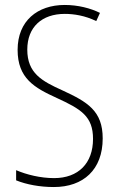

<svg xmlns="http://www.w3.org/2000/svg" viewBox="-20 -744 479 774"><path d="M394 -186C394 -297 333 -333 231 -380C149 -417 90 -449 90 -544C90 -635 149 -688 241 -688C278 -688 323 -681 368 -659L383 -692C345 -711 294 -724 241 -724C131 -724 51 -660 51 -543C51 -428 119 -390 209 -349C307 -304 355 -275 355 -184C355 -86 296 -26 198 -26C143 -26 87 -40 45 -58V-17C87 0 141 10 197 10C316 10 394 -60 394 -186Z"/></svg>

Font: Noto Sans Sinhala UI Condensed ExtraLight
Style: Regular
Weight: 200
Width: 3
Designer: Jelle Bosma - Monotype Design Team
Foundry: Monotype Imaging Inc.
Version: Version 2.006